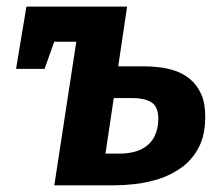

<svg xmlns="http://www.w3.org/2000/svg" viewBox="-20 -554 662 574"><path d="M142.4 0 211.8 -453.5 237.2 -429.3H119.6L151.8 -456.8L113.3 -348.2H28L59 -534.3H360L329.4 -328.5L315.9 -355.7H411.4Q431.2 -355.7 455.6 -353Q480 -350.4 504.3 -342.1Q528.6 -333.8 548.6 -317.1Q568.7 -300.4 581.1 -273.4Q593.6 -246.4 593.6 -205Q593.6 -149.9 573.9 -112.8Q554.2 -75.6 522.5 -53Q490.9 -30.3 454.4 -18.9Q417.9 -7.5 383.3 -3.7Q348.7 0 324.5 0ZM292.3 -74.8 274.3 -94.7H333.6Q378.3 -94.7 404.4 -108.8Q430.5 -122.8 441.9 -146.4Q453.3 -169.9 453.3 -198.2Q453.3 -236.3 431.8 -248.6Q410.4 -260.9 376.5 -260.9H298.2L322.9 -279.5Z"/></svg>

Font: Bitter Thin
Style: Italic
Weight: 100
Italic angle: -9°
Designer: Sol Matas, and Bitter project Authors
Foundry: Sol Matas
Version: Version 2.002